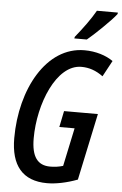

<svg xmlns="http://www.w3.org/2000/svg" viewBox="-62 -987 660 1040"><g transform="rotate(5 268.0 -467.0)"><path d="M313 -784H381C417 -813 507 -899 535 -936L536 -944H422C396 -898 358 -846 315 -793ZM234 10C282 10 341 -2 399 -24L476 -387H292L274 -299H357L313 -91C290 -84 267 -81 243 -81C175 -81 141 -125 141 -226C141 -413 229 -634 365 -634C407 -634 445 -621 483 -593L530 -680C492 -707 436 -725 374 -725C167 -725 36 -485 36 -218C36 -70 100 10 234 10Z"/></g></svg>

Font: Noto Sans UI Condensed Medium
Style: Italic
Weight: 500
Width: 3
Italic angle: -12°
Designer: Monotype Design Team
Foundry: Monotype Imaging Inc.
Version: Version 1.901